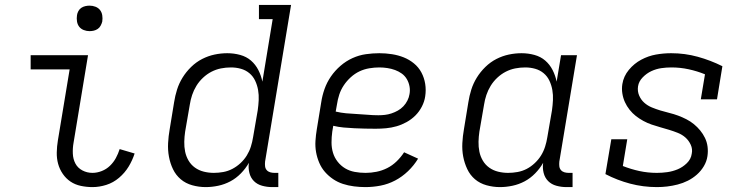

<svg xmlns="http://www.w3.org/2000/svg" viewBox="-20 -755 3040 783"><path d="M357 8Q333 8 309.5 3Q286 -2 267.5 -14.5Q249 -27 236 -46Q223 -65 217 -87Q211 -109 211.5 -133.5Q212 -158 216 -182L264 -472H105V-530H339L280 -173Q276 -151 277 -128.5Q278 -106 287.5 -88Q297 -70 316 -60Q335 -50 357 -50Q376 -50 395 -57.5Q414 -65 428.5 -79Q443 -93 452.5 -110.5Q462 -128 468 -147L529 -129Q520 -101 504.5 -75.5Q489 -50 465.5 -30Q442 -10 413.5 -1Q385 8 357 8ZM345 -628Q333 -628 321.5 -632.5Q310 -637 303 -646Q296 -655 294 -667.5Q292 -680 294 -693Q295 -701 299.5 -709.5Q304 -718 311.5 -723Q319 -728 328 -730Q337 -732 345 -732Q358 -732 369.5 -727.5Q381 -723 388 -714Q395 -705 397 -692.5Q399 -680 397 -667Q395 -659 390.5 -650.5Q386 -642 378.5 -637Q371 -632 362.5 -630Q354 -628 345 -628Z M819 8Q791 8 764 0.5Q737 -7 717 -24Q697 -41 685.5 -65Q674 -89 669 -116Q664 -143 665.5 -171.5Q667 -200 672 -228L690 -338Q694 -364 702 -389.5Q710 -415 724.5 -438.5Q739 -462 759.5 -482Q780 -502 804.5 -514.5Q829 -527 855 -532.5Q881 -538 907 -538Q934 -538 959.5 -531Q985 -524 1003.5 -508Q1022 -492 1033.5 -469.5Q1045 -447 1050 -422L1092 -677H1036V-735H1167L1061 -96Q1060 -86 1061 -77Q1062 -68 1067.5 -61.5Q1073 -55 1081.5 -52.5Q1090 -50 1099 -50H1115V8H1090Q1069 8 1049 2.5Q1029 -3 1015.5 -16.5Q1002 -30 997 -50Q992 -70 995 -91Q982 -68 962.5 -48Q943 -28 919.5 -15.5Q896 -3 870 2.5Q844 8 819 8ZM852 -50Q852 -50 852 -50Q852 -50 852 -50Q871 -50 890.5 -53.5Q910 -57 928 -66.5Q946 -76 961 -90Q976 -104 986.5 -121Q997 -138 1003 -157Q1009 -176 1012 -195L1031 -305Q1034 -326 1035 -347Q1036 -368 1032.5 -388Q1029 -408 1020.5 -426Q1012 -444 997 -456.5Q982 -469 962.5 -474.5Q943 -480 922 -480Q901 -480 881 -476Q861 -472 842.5 -462.5Q824 -453 808 -438Q792 -423 781 -405Q770 -387 763.5 -367.5Q757 -348 754 -328L735 -218Q732 -198 731.5 -177Q731 -156 735 -136.5Q739 -117 749 -100Q759 -83 775 -71.5Q791 -60 811 -55Q831 -50 852 -50Z M1470 8Q1447 8 1423.5 5Q1400 2 1378.5 -5Q1357 -12 1338.5 -24.5Q1320 -37 1305.5 -53.5Q1291 -70 1282 -91Q1273 -112 1269 -134.5Q1265 -157 1266.5 -180.5Q1268 -204 1272 -228L1290 -338Q1294 -365 1303.5 -392Q1313 -419 1329.5 -443Q1346 -467 1368.5 -486.5Q1391 -506 1417.5 -518Q1444 -530 1472 -534Q1500 -538 1527 -538Q1553 -538 1578.5 -534Q1604 -530 1626.5 -521Q1649 -512 1668 -496.5Q1687 -481 1698.5 -459.5Q1710 -438 1714 -413Q1718 -388 1714 -362Q1711 -341 1700.5 -320.5Q1690 -300 1674 -284Q1658 -268 1638 -257Q1618 -246 1597 -240Q1576 -234 1554.5 -232Q1533 -230 1512 -230Q1490 -230 1468.5 -230.5Q1447 -231 1425 -232Q1403 -233 1381.5 -235Q1360 -237 1339 -242L1335 -218Q1332 -196 1332 -174Q1332 -152 1338 -132Q1344 -112 1357 -95.5Q1370 -79 1387.5 -68.5Q1405 -58 1426.5 -54Q1448 -50 1471 -50Q1493 -50 1515.5 -54.5Q1538 -59 1559 -69.5Q1580 -80 1597.5 -97Q1615 -114 1628 -134L1685 -108Q1668 -80 1644 -57Q1620 -34 1591.5 -19Q1563 -4 1532 2Q1501 8 1470 8ZM1523 -285Q1536 -285 1549.5 -286.5Q1563 -288 1576.5 -292.5Q1590 -297 1602.5 -304Q1615 -311 1625 -321.5Q1635 -332 1641.5 -345Q1648 -358 1650 -371Q1653 -387 1650 -403Q1647 -419 1639 -432.5Q1631 -446 1618.5 -455Q1606 -464 1591 -469.5Q1576 -475 1559.5 -477.5Q1543 -480 1527 -480Q1507 -480 1486 -476.5Q1465 -473 1446 -464Q1427 -455 1410.5 -440Q1394 -425 1382 -407Q1370 -389 1363.5 -369Q1357 -349 1354 -328L1349 -300Q1370 -295 1391.5 -293Q1413 -291 1435 -290Q1457 -289 1479 -287Q1501 -285 1523 -285Z M2019 8Q1991 8 1964 0.5Q1937 -7 1917 -24Q1897 -41 1885.5 -65.5Q1874 -90 1869 -116.5Q1864 -143 1865.5 -171.5Q1867 -200 1872 -228L1890 -338Q1894 -364 1902 -389.5Q1910 -415 1924.5 -438.5Q1939 -462 1959.5 -482Q1980 -502 2004.5 -514.5Q2029 -527 2055 -532.5Q2081 -538 2107 -538Q2134 -538 2159.5 -531Q2185 -524 2203.5 -508Q2222 -492 2233.5 -469.5Q2245 -447 2250 -422L2268 -530H2333L2261 -96Q2260 -86 2261 -77Q2262 -68 2267.5 -61.5Q2273 -55 2281.5 -52.5Q2290 -50 2299 -50H2315V8H2290Q2269 8 2249 2.5Q2229 -3 2215.5 -16.5Q2202 -30 2197 -50Q2192 -70 2195 -91Q2182 -68 2162.5 -48Q2143 -28 2119.5 -15.5Q2096 -3 2070 2.5Q2044 8 2019 8ZM2052 -50Q2071 -50 2090.5 -53.5Q2110 -57 2127.5 -66Q2145 -75 2160.5 -89.5Q2176 -104 2186.5 -121Q2197 -138 2203 -157Q2209 -176 2212 -195L2231 -305Q2234 -326 2235 -347Q2236 -368 2232.5 -388Q2229 -408 2220.5 -426Q2212 -444 2197 -456.5Q2182 -469 2162.5 -474.5Q2143 -480 2122 -480Q2101 -480 2081 -476Q2061 -472 2042.5 -462.5Q2024 -453 2008 -438Q1992 -423 1981 -405Q1970 -387 1963.5 -367.5Q1957 -348 1954 -328L1935 -218Q1932 -198 1931.5 -177Q1931 -156 1935 -136.5Q1939 -117 1949 -100Q1959 -83 1975 -71.5Q1991 -60 2011 -55Q2031 -50 2052 -50Z M2659 8Q2603 8 2550 -6Q2497 -20 2449 -45L2473 -187H2538L2520 -78Q2553 -65 2587.5 -57.5Q2622 -50 2659 -50Q2680 -50 2701.5 -53Q2723 -56 2743.5 -64.5Q2764 -73 2781 -89.5Q2798 -106 2801 -128Q2805 -147 2797 -164.5Q2789 -182 2775.5 -194Q2762 -206 2744.5 -213Q2727 -220 2709 -225.5Q2691 -231 2673 -236Q2655 -241 2637.5 -247Q2620 -253 2603.5 -262Q2587 -271 2573 -282Q2559 -293 2547.5 -307.5Q2536 -322 2528.5 -338.5Q2521 -355 2518 -374Q2515 -393 2518 -412Q2523 -444 2544.5 -470Q2566 -496 2595 -511.5Q2624 -527 2655 -532.5Q2686 -538 2717 -538Q2773 -538 2825.5 -523.5Q2878 -509 2926 -485L2904 -350H2838L2855 -452Q2823 -465 2788.5 -472.5Q2754 -480 2718 -480Q2697 -480 2676.5 -477Q2656 -474 2636.5 -465Q2617 -456 2601 -439.5Q2585 -423 2582 -403Q2579 -383 2586.5 -365.5Q2594 -348 2607.5 -336Q2621 -324 2638 -317Q2655 -310 2673 -304.5Q2691 -299 2709.5 -294.5Q2728 -290 2745.5 -283.5Q2763 -277 2779.5 -268.5Q2796 -260 2810 -248.5Q2824 -237 2835.5 -223Q2847 -209 2855 -192.5Q2863 -176 2865.5 -157Q2868 -138 2865 -118Q2862 -97 2850.5 -77.5Q2839 -58 2822 -43Q2805 -28 2785 -18Q2765 -8 2743.5 -2.5Q2722 3 2701 5.5Q2680 8 2659 8Z"/></svg>

Font: Iosevka Slab Light Extended
Style: Italic
Weight: 300
Width: 7
Italic angle: -9°
Monospace: yes
Designer: Belleve Invis
Foundry: Belleve Invis
Version: Version 11.1.0; ttfautohint (v1.8.3)